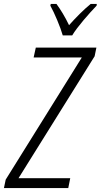

<svg xmlns="http://www.w3.org/2000/svg" viewBox="-52 -956 512 976"><path d="M267 -776H315C341 -820 404 -891 439 -927L440 -936H409C372 -906 333 -866 299 -828C279 -870 255 -909 235 -936H206L204 -927C224 -892 256 -816 267 -776ZM-32 0H295L305 -50H42L429 -670L438 -714H130L119 -664H364L-23 -43Z"/></svg>

Font: Noto Sans Condensed Light
Style: Italic
Weight: 300
Width: 3
Italic angle: -12°
Designer: Monotype Design Team
Foundry: Monotype Imaging Inc.
Version: Version 2.013